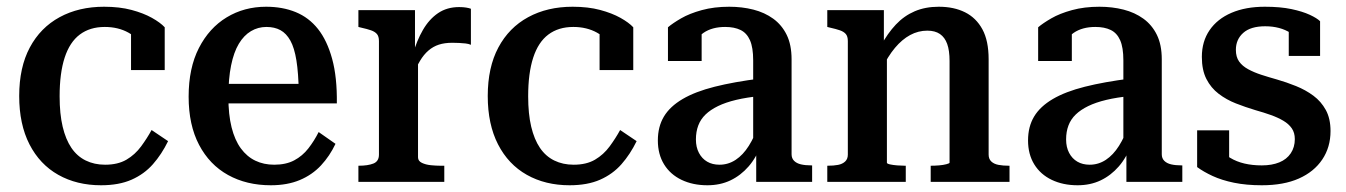

<svg xmlns="http://www.w3.org/2000/svg" viewBox="-20 -540 3995 570"><path d="M292 -51Q330 -51 355.5 -66Q381 -81 399 -105.5Q417 -130 430 -154L479 -121Q460 -82 434 -52.5Q408 -23 370.5 -6.5Q333 10 280 10Q208 10 153 -21Q98 -52 67.5 -111.5Q37 -171 37 -255Q37 -340 68.5 -399Q100 -458 157 -489Q214 -520 289 -520Q335 -520 370.5 -510.5Q406 -501 431 -487Q456 -473 469 -459V-332H369V-456Q380 -455 388.5 -449.5Q397 -444 402 -435Q407 -426 408.5 -415.5Q410 -405 408 -394Q392 -426 361.5 -443Q331 -460 291 -460Q247 -460 217 -437.5Q187 -415 172 -369Q157 -323 157 -254Q157 -202 166 -164Q175 -126 192 -101Q209 -76 234.5 -63.5Q260 -51 292 -51Z M658 -252Q658 -200 667.5 -162Q677 -124 695 -99.5Q713 -75 738 -63Q763 -51 794 -51Q829 -51 853.5 -64Q878 -77 895.5 -99.5Q913 -122 926 -148L976 -113Q959 -77 933 -49Q907 -21 870 -5.5Q833 10 784 10Q712 10 657 -20.5Q602 -51 571 -110Q540 -169 540 -253Q540 -338 570.5 -397.5Q601 -457 653 -488.5Q705 -520 770 -520Q819 -520 858 -504Q897 -488 924 -454Q951 -420 966 -365.5Q981 -311 980 -233H638V-291H890L867 -267Q866 -323 860 -360.5Q854 -398 842 -419.5Q830 -441 812.5 -450.5Q795 -460 771 -460Q746 -460 725 -447.5Q704 -435 689 -410Q674 -385 666 -345.5Q658 -306 658 -252Z M1378 -514V-407Q1371 -410 1362 -411Q1353 -412 1343 -412.5Q1333 -413 1323 -413Q1300 -413 1283 -407.5Q1266 -402 1252 -390Q1238 -378 1227 -359.5Q1216 -341 1205 -315V-377Q1217 -419 1235.5 -451Q1254 -483 1280.5 -501Q1307 -519 1343 -519Q1355 -519 1364 -517.5Q1373 -516 1378 -514ZM1044 0V-48H1045Q1072 -48 1088.5 -54.5Q1105 -61 1105 -81V-418Q1105 -432 1099 -439Q1093 -446 1081.5 -450Q1070 -454 1052 -458L1044 -460V-510H1212V-372L1221 -377V-73Q1221 -62 1232.5 -56.5Q1244 -51 1259.5 -49.5Q1275 -48 1287 -48H1299V0Z M1683 -51Q1721 -51 1746.5 -66Q1772 -81 1790 -105.5Q1808 -130 1821 -154L1870 -121Q1851 -82 1825 -52.5Q1799 -23 1761.5 -6.5Q1724 10 1671 10Q1599 10 1544 -21Q1489 -52 1458.5 -111.5Q1428 -171 1428 -255Q1428 -340 1459.5 -399Q1491 -458 1548 -489Q1605 -520 1680 -520Q1726 -520 1761.5 -510.5Q1797 -501 1822 -487Q1847 -473 1860 -459V-332H1760V-456Q1771 -455 1779.5 -449.5Q1788 -444 1793 -435Q1798 -426 1799.5 -415.5Q1801 -405 1799 -394Q1783 -426 1752.5 -443Q1722 -460 1682 -460Q1638 -460 1608 -437.5Q1578 -415 1563 -369Q1548 -323 1548 -254Q1548 -202 1557 -164Q1566 -126 1583 -101Q1600 -76 1625.5 -63.5Q1651 -51 1683 -51Z M2238 -307V-255Q2197 -251 2165.5 -243.5Q2134 -236 2111.5 -225Q2089 -214 2074.5 -200Q2060 -186 2053 -167.5Q2046 -149 2046 -126Q2046 -103 2055 -86Q2064 -69 2079.5 -60Q2095 -51 2116 -51Q2142 -51 2164 -65.5Q2186 -80 2203 -107Q2220 -134 2233 -171L2240 -112Q2226 -73 2202.5 -46Q2179 -19 2148.5 -4.5Q2118 10 2080 10Q2037 10 2003.5 -6Q1970 -22 1951.5 -52Q1933 -82 1933 -123Q1933 -164 1951 -194Q1969 -224 2006.5 -246Q2044 -268 2101.5 -282.5Q2159 -297 2238 -307ZM2225 0V-104L2216 -106V-361Q2216 -399 2206.5 -420.5Q2197 -442 2178.5 -451Q2160 -460 2133 -460Q2094 -460 2068.5 -442.5Q2043 -425 2028 -399Q2023 -410 2024.5 -419.5Q2026 -429 2031 -437Q2036 -445 2044.5 -450.5Q2053 -456 2063 -460V-359H1963V-459Q1977 -471 2002 -485.5Q2027 -500 2063.5 -510Q2100 -520 2145 -520Q2183 -520 2216.5 -511.5Q2250 -503 2275.5 -484.5Q2301 -466 2315.5 -436.5Q2330 -407 2330 -364V-82Q2330 -70 2337.5 -62.5Q2345 -55 2358 -52Q2371 -49 2389 -49H2391V0Z M2436 0V-48H2437Q2455 -48 2468 -50.5Q2481 -53 2489 -60.5Q2497 -68 2497 -81V-418Q2497 -432 2491 -439Q2485 -446 2473.5 -450Q2462 -454 2444 -458L2436 -460V-510H2604V-403L2613 -394V-57Q2613 -54 2622 -52Q2631 -50 2643.5 -49Q2656 -48 2666 -48H2669V0ZM2977 0H2743V-48H2744Q2755 -48 2767.5 -49Q2780 -50 2789.5 -52.5Q2799 -55 2799 -57V-359Q2799 -390 2792 -409.5Q2785 -429 2770.5 -439Q2756 -449 2733 -449Q2706 -449 2682 -436Q2658 -423 2637 -398Q2616 -373 2597 -334L2595 -404Q2615 -441 2639.5 -467Q2664 -493 2695.5 -506.5Q2727 -520 2767 -520Q2812 -520 2845 -503.5Q2878 -487 2896.5 -453Q2915 -419 2915 -364V-81Q2915 -68 2923 -60.5Q2931 -53 2944.5 -50.5Q2958 -48 2975 -48H2977Z M3337 -307V-255Q3296 -251 3264.5 -243.5Q3233 -236 3210.5 -225Q3188 -214 3173.5 -200Q3159 -186 3152 -167.5Q3145 -149 3145 -126Q3145 -103 3154 -86Q3163 -69 3178.5 -60Q3194 -51 3215 -51Q3241 -51 3263 -65.5Q3285 -80 3302 -107Q3319 -134 3332 -171L3339 -112Q3325 -73 3301.5 -46Q3278 -19 3247.5 -4.5Q3217 10 3179 10Q3136 10 3102.5 -6Q3069 -22 3050.5 -52Q3032 -82 3032 -123Q3032 -164 3050 -194Q3068 -224 3105.5 -246Q3143 -268 3200.5 -282.5Q3258 -297 3337 -307ZM3324 0V-104L3315 -106V-361Q3315 -399 3305.5 -420.5Q3296 -442 3277.5 -451Q3259 -460 3232 -460Q3193 -460 3167.5 -442.5Q3142 -425 3127 -399Q3122 -410 3123.5 -419.5Q3125 -429 3130 -437Q3135 -445 3143.5 -450.5Q3152 -456 3162 -460V-359H3062V-459Q3076 -471 3101 -485.5Q3126 -500 3162.5 -510Q3199 -520 3244 -520Q3282 -520 3315.5 -511.5Q3349 -503 3374.5 -484.5Q3400 -466 3414.5 -436.5Q3429 -407 3429 -364V-82Q3429 -70 3436.5 -62.5Q3444 -55 3457 -52Q3470 -49 3488 -49H3490V0Z M3824 -127Q3824 -146 3815 -159Q3806 -172 3790 -181.5Q3774 -191 3753 -198.5Q3732 -206 3707 -213Q3677 -222 3649 -233Q3621 -244 3598 -261.5Q3575 -279 3561.5 -305.5Q3548 -332 3548 -371Q3548 -417 3571 -450.5Q3594 -484 3636 -502Q3678 -520 3735 -520Q3781 -520 3814 -513Q3847 -506 3868.5 -496Q3890 -486 3899 -477V-374H3806V-462Q3818 -462 3825.5 -458.5Q3833 -455 3836.5 -448.5Q3840 -442 3840 -434Q3840 -426 3837 -417Q3827 -432 3811.5 -442Q3796 -452 3777 -457Q3758 -462 3736 -462Q3693 -462 3671 -442.5Q3649 -423 3649 -392Q3649 -371 3658.5 -357.5Q3668 -344 3685.5 -334.5Q3703 -325 3724.5 -318Q3746 -311 3771 -304Q3799 -296 3827.5 -284.5Q3856 -273 3879 -256Q3902 -239 3916 -213.5Q3930 -188 3930 -151Q3930 -103 3905.5 -66.5Q3881 -30 3836 -10Q3791 10 3726 10Q3680 10 3643.5 2.5Q3607 -5 3580 -17.5Q3553 -30 3534 -44V-153H3629V-34Q3614 -43 3606 -52Q3598 -61 3594.5 -69.5Q3591 -78 3592.5 -86.5Q3594 -95 3598 -101Q3613 -83 3632 -71.5Q3651 -60 3674.5 -54.5Q3698 -49 3726 -49Q3756 -49 3778 -58Q3800 -67 3812 -85Q3824 -103 3824 -127Z"/></svg>

Font: Roboto Serif 28pt Condensed Medium
Style: Regular
Weight: 500
Width: 3
Designer: Greg Gazdowicz
Foundry: Commercial Type
Version: Version 1.008